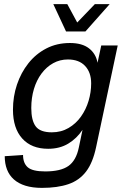

<svg xmlns="http://www.w3.org/2000/svg" viewBox="-20 -751 616 933"><path d="M184 162Q138 162 104 151.5Q70 141 47.5 121Q25 101 14 72.5Q3 44 3 8L92 2Q92 42 115 62Q138 82 200 82Q275 82 312.5 55.5Q350 29 363 -34L381 -120Q353 -78 311.5 -53Q270 -28 214 -28Q133 -28 88 -78Q43 -128 43 -218Q43 -282 62.5 -340Q82 -398 118 -443.5Q154 -489 205 -515.5Q256 -542 320 -542Q379 -542 412.5 -516Q446 -490 454 -446L472 -530H552L447 -36Q431 40 398 83Q365 126 312 144Q259 162 184 162ZM232 -108Q277 -108 313 -129Q349 -150 373.5 -184.5Q398 -219 410.5 -261Q423 -303 423 -346Q423 -399 393.5 -430.5Q364 -462 310 -462Q271 -462 238.5 -444Q206 -426 182 -394Q158 -362 145 -319Q132 -276 132 -226Q132 -166 153.5 -137Q175 -108 232 -108ZM301 -598 239 -731H307L361 -631H345L441 -731H513L395 -598Z"/></svg>

Font: Geist
Style: Italic
Weight: 400
Italic angle: -12°
Designer: Basement.studio, Andrés Briganti, Mateo Zaragoza
Foundry: Basement.studio, Vercel, Andrés Briganti, Guido Ferreyra, Mateo Zaragoza
Version: Version 1.500